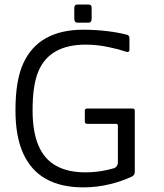

<svg xmlns="http://www.w3.org/2000/svg" viewBox="-20 -807 716 838"><path d="M343 10.8Q247.3 10.8 181.5 -25.6Q115.7 -62 81.6 -136.4Q47.5 -210.8 47.5 -325.5Q47.5 -456.3 81.6 -530.5Q115.7 -604.7 181.5 -641Q247.3 -677.3 342.8 -677.3Q397.8 -677.3 450.5 -670.8Q493 -665.7 532.3 -655.8Q545 -653.2 545 -641.3V-590.7Q545 -577.2 532.5 -580.7Q497 -592.7 456.8 -600.8Q406 -612.2 353.7 -612.2Q276.3 -612.2 224.5 -583.6Q172.7 -555 147.4 -495.3Q122.2 -435.7 122.2 -325.7Q122.2 -232.7 147.6 -172.5Q173 -112.3 224.5 -83.6Q276 -54.8 352 -54.8Q388 -54.8 422.5 -60.3Q450.5 -64.7 479.2 -73.3Q494.5 -81 494.5 -97.8V-258.8Q494.3 -266.3 486.8 -266.5H361.5Q350 -266.5 350.2 -275.8V-324.2Q350.2 -333.2 360.8 -333.2H559.2Q568.3 -333.2 568.3 -323.7V-55.3Q567.5 -43.3 556.7 -36.8Q510.7 -15.5 461.3 -3.5Q404 10.8 343 10.8ZM304.2 -726V-771Q304.3 -787.2 316.5 -787.2H365.8Q381 -787.2 380 -771.2V-726Q380.2 -708 366.5 -708.2H317.3Q304.2 -708.3 304.2 -726Z"/></svg>

Font: Vivano Light
Style: Regular
Weight: 300
Designer: Joe Prince, Josias Burgherr
Version: Version 2.064;September 19, 2022;FontCreator 14.0.0.2877 64-